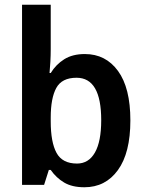

<svg xmlns="http://www.w3.org/2000/svg" viewBox="-20 -780 615 810"><path d="M194 -573Q194 -547 192.5 -519.5Q191 -492 189 -472H194Q216 -508 251 -530Q286 -552 338 -552Q426 -552 478 -480.5Q530 -409 530 -272Q530 -135 477.5 -62.5Q425 10 336 10Q284 10 250.5 -10Q217 -30 194 -63H186L166 0H73V-760H194ZM303 -452Q241 -452 217.5 -409Q194 -366 194 -284V-268Q194 -180 218.5 -135Q243 -90 305 -90Q354 -90 380.5 -136.5Q407 -183 407 -273Q407 -452 303 -452Z"/></svg>

Font: Noto Sans Arabic UI SmCn SmBd
Style: Regular
Weight: 600
Width: 4
Designer: Monotype Design Team, Nadine Chahine and Nizar Qandah
Foundry: Monotype Imaging Inc.
Version: Version 2.010; ttfautohint (v1.8.4.7-5d5b)